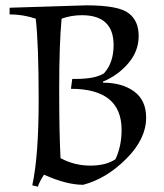

<svg xmlns="http://www.w3.org/2000/svg" viewBox="-20 -678 616 720"><path d="M16 -649 304 -658Q425 -658 463 -628Q500 -600 500 -543Q500 -486 461 -440.5Q422 -395 366 -372V-368Q438 -368 483 -335Q528 -302 528 -237Q528 -157 453.5 -82.5Q379 -8 292 15Q229 15 145 -23Q128 3 122 22L101 17Q125 -92 125 -303Q125 -514 114 -608Q66 -624 16 -624ZM263 -382Q337 -382 370 -403Q406 -443 406 -509Q406 -621 287 -621Q247 -621 211 -608Q202 -514 202 -343.5Q202 -173 207 -85Q259 -57 318.5 -57Q378 -57 413 -81Q436 -130 436 -191Q436 -345 246 -345L251 -382Z"/></svg>

Font: Almendra
Style: Regular
Weight: 400
Designer: Ana Sanfelippo
Foundry: Ana Sanfelippo
Version: Version 1.004